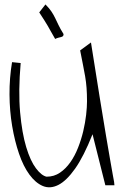

<svg xmlns="http://www.w3.org/2000/svg" viewBox="-20 -837 546 848"><path d="M388.7 -244.1Q349.6 -145.5 311.5 -91.8Q273.4 -38.1 237.3 -20Q201.2 -2 168.9 -15.6Q136.7 -29.3 109.9 -65.9Q83 -102.5 64 -158.2Q44.9 -213.9 33.7 -280.3Q22.5 -346.7 22 -419.4Q21.5 -492.2 33.2 -562.5L71.3 -558.6Q60.5 -433.6 68.8 -341.3Q77.1 -249 95.7 -187.5Q114.3 -126 138.7 -93.8Q163.1 -61.5 185.5 -56.6Q218.8 -56.6 244.6 -74.2Q270.5 -91.8 290.5 -120.1Q310.5 -148.4 324.7 -184.6Q338.9 -220.7 347.7 -257.8Q356.4 -294.9 360.4 -329.6Q364.3 -364.3 364.3 -389.6Q364.3 -422.9 362.3 -448.7Q360.4 -474.6 356 -500Q351.6 -525.4 346.2 -552.2Q340.8 -579.1 334 -614.3L381.8 -649.4Q404.3 -507.8 420.4 -406.7Q436.5 -305.7 448.2 -237.8Q460 -169.9 466.8 -129.4Q473.6 -88.9 478 -65.9Q482.4 -43 483.9 -33.7Q485.4 -24.4 485.4 -18.6H445.3ZM180.7 -817.4Q198.2 -799.8 207.5 -785.6Q216.8 -771.5 223.6 -757.3Q230.5 -743.2 238.3 -726.6Q246.1 -710 260.7 -686.5Q260.7 -679.7 257.8 -677.2Q254.9 -674.8 249.5 -673.3Q244.1 -671.9 237.8 -670.4Q231.4 -668.9 223.6 -665Q210.9 -686.5 204.1 -699.2Q197.3 -711.9 190.9 -722.7Q184.6 -733.4 176.3 -746.6Q168 -759.8 153.3 -782.2Z"/></svg>

Font: Annie Use Your Telescope
Style: Regular
Weight: 400
Designer: Kimberly Geswein
Foundry: Kimberly Geswein
Version: Version 1.002 2001